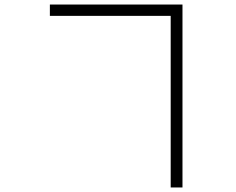

<svg xmlns="http://www.w3.org/2000/svg" viewBox="-20 -779 1040 847"><path d="M200 -709H733V48H785V-759H200Z"/></svg>

Font: Noto Sans KR Light
Style: Regular
Weight: 300
Designer: Ryoko NISHIZUKA 西塚涼子 (kana, bopomofo & ideographs); Paul D. Hunt (Latin, Greek & Cyrillic); Sandoll Communications 산돌커뮤니
Foundry: Adobe
Version: Version 2.004;hotconv 1.0.118;makeotfexe 2.5.65603